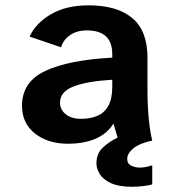

<svg xmlns="http://www.w3.org/2000/svg" viewBox="-20 -530 672 724"><path d="M479.5 174.3Q427.6 174.3 397.6 160.2Q367.7 146.1 355.6 125.7Q343.6 105.3 343.6 86.2Q343.6 48.8 368.1 26.2Q392.6 3.5 423.4 -11L408 -63.8Q382.6 -24.3 338.7 -6.2Q294.8 12 236.3 12Q161.2 12 112.1 -26.4Q63 -64.8 63 -131.4Q63 -221.4 150.7 -262.5Q238.4 -303.6 403.3 -312.7V-325.8Q403.3 -371.3 379 -393.4Q354.6 -415.4 306.9 -415.4Q270 -415.4 244.2 -397.5Q218.4 -379.5 210.2 -351.7L91.6 -392Q115.5 -443.4 172.8 -476.7Q230.1 -509.9 313.7 -509.9Q421.1 -509.9 478.6 -462.1Q536.1 -414.3 536.1 -312.4V-187Q536.1 -130.3 541.2 -80.1Q546.3 -29.9 554.1 0Q504.7 10.7 482.2 30Q459.7 49.4 459.7 69.1Q459.7 87.2 474.7 94.6Q489.7 102 506.8 102Q519.9 102 532.3 99.2Q544.7 96.4 554.1 93.4V165.3Q543 168.9 520.4 171.6Q497.8 174.3 479.5 174.3ZM284.6 -81.9Q320.3 -81.9 346.9 -93.1Q373.5 -104.3 388.4 -130.8Q403.3 -157.3 403.3 -202V-229.4Q306.1 -223.3 256.2 -203.5Q206.3 -183.7 206.3 -143Q206.3 -116.3 228 -99.1Q249.7 -81.9 284.6 -81.9Z"/></svg>

Font: Atkinson Hyperlegible Mono ExtraLight
Style: Regular
Weight: 200
Monospace: yes
Designer: Elliott Scott, Megan Eiswerth, Linus Boman, Theodore Petrosky, Letters from Sweden
Foundry: Applied Design Works, Letters from Sweden
Version: Version 2.001